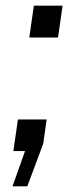

<svg xmlns="http://www.w3.org/2000/svg" viewBox="-20 -531 278 675"><path d="M200 -511H99L83 -399H184ZM144 -111H43L27 0H68L24 124H76L132 -26Z"/></svg>

Font: Chivo
Style: Italic
Weight: 400
Italic angle: -8°
Designer: Hector Gatti
Foundry: Omnibus-Type
Version: Version 1.003;PS 001.003;hotconv 1.0.70;makeotf.lib2.5.58329